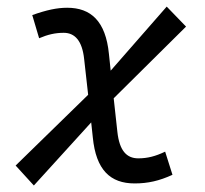

<svg xmlns="http://www.w3.org/2000/svg" viewBox="-20 -551 626 587"><path d="M83.5 16.1 258.8 -176.8 263.7 -131.3C273.4 -31.2 317.4 9.8 391.6 9.8C432.1 9.8 466.8 2 507.3 -16.6L484.9 -87.4C455.6 -73.2 430.7 -66.9 402.8 -66.9C366.7 -66.9 345.2 -90.8 338.9 -147.5L327.6 -250.5L548.8 -469.7L489.7 -530.8L318.4 -335L313 -386.2C303.2 -486.3 257.8 -527.3 185.5 -527.3C154.3 -527.3 122.6 -520.5 78.6 -504.9L99.6 -434.1C126 -445.3 148.4 -450.7 174.8 -450.7C208.5 -450.7 231.4 -426.8 237.3 -370.1L249.5 -261.2L27.8 -44.9Z"/></svg>

Font: Cascadia Mono SemiLight
Style: Italic
Weight: 350
Italic angle: -10°
Monospace: yes
Designer: Aaron Bell
Foundry: Saja Typeworks
Version: Version 2404.023